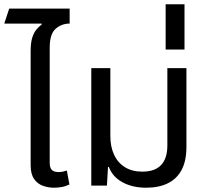

<svg xmlns="http://www.w3.org/2000/svg" viewBox="-33 -866 971 896"><path d="M110 -448V-627Q110 -665 117 -688.5Q124 -712 136 -727Q148 -742 162 -752L161 -756H-13L10 -826H292V-756Q255 -756 227 -732Q199 -708 199 -644V-448ZM219 10Q192 10 167 1Q142 -8 126 -31Q110 -54 110 -95V-548H199V-106Q199 -83 209 -73Q219 -63 241 -63Q250 -63 260 -65Q270 -67 279 -70L291 -5Q272 4 254 7Q236 10 219 10Z M649 10Q585 10 538.5 -15.5Q492 -41 475 -87H471L466 0H393V-548H482V-231Q482 -181 499.5 -143.5Q517 -106 550.5 -85.5Q584 -65 631 -65Q690 -65 719 -96Q748 -127 748 -187V-548H837V-181Q837 -115 814.5 -73Q792 -31 750 -10.5Q708 10 649 10Z M740 -635V-846H828V-635Z"/></svg>

Font: Farlight84_Sys_V01
Style: Regular
Weight: 400
Designer: Ryoko NISHIZUKA  (kana, bopomofo & ideographs); Paul D. Hunt (Latin, Greek & Cyrillic); Sandoll Communications , Soo-you
Foundry: Adobe
Version: Version 2.004;October 29, 2024;FontCreator 14.0.0.2814 64-bi